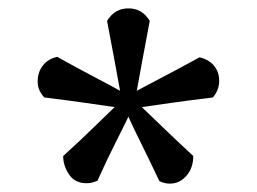

<svg xmlns="http://www.w3.org/2000/svg" viewBox="-20 -850 614 459"><path d="M386 -411Q373 -411 361 -417Q336 -470 317 -508Q298 -546 287 -571Q275 -546 256 -508.5Q237 -471 213 -418Q200 -412 187 -412Q159 -412 145 -433Q131 -454 131 -477Q174 -516 204 -545.5Q234 -575 254 -594Q226 -598 184.5 -604Q143 -610 86 -617Q70 -634 70 -655Q70 -678 83 -694Q96 -710 117 -714Q167 -686 204.5 -666.5Q242 -647 267 -633Q262 -660 254.5 -701.5Q247 -743 236 -800Q254 -830 287 -830Q320 -830 338 -800Q327 -743 319.5 -701.5Q312 -660 307 -633Q331 -646 368.5 -665.5Q406 -685 457 -713Q479 -708 491.5 -693Q504 -678 504 -657Q504 -635 489 -617Q431 -610 389 -604Q347 -598 319 -594Q339 -575 369 -546Q399 -517 442 -477Q442 -448 425.5 -429.5Q409 -411 386 -411Z"/></svg>

Font: Gabriela
Style: Regular
Weight: 400
Designer: Eduardo Rodriguez Tunni
Foundry: Eduardo Rodriguez Tunni
Version: Version 2.001;gftools[0.9.26]